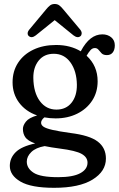

<svg xmlns="http://www.w3.org/2000/svg" viewBox="-20 -682 582 939"><path d="M325 -31.5Q418.5 -20 458.2 10.5Q498 41 498 93.5Q498 156 432.8 196.2Q367.5 236.5 244.5 236.5Q132 236.5 80 206Q28 175.5 28 129.5Q28 91 56.5 62.5Q85 34 152 19.5Q116 7 104 -10.5Q92 -28 92 -51.5Q92 -68.5 106.8 -87.2Q121.5 -106 161.5 -117.5Q105.5 -137 73.5 -179.8Q41.5 -222.5 41.5 -279.5Q41.5 -334 68.5 -375.2Q95.5 -416.5 143.5 -439.2Q191.5 -462 254.5 -462Q290 -462 320.2 -454Q350.5 -446 375 -431L376 -433Q419 -514 480.5 -514Q506.5 -514 524 -499.5Q541.5 -485 541.5 -460.5Q541.5 -438.5 531.5 -425.5Q521.5 -412.5 503 -412.5Q485.5 -412.5 477 -421.2Q468.5 -430 461.8 -438.5Q455 -447 444 -447Q432 -447 423 -437.2Q414 -427.5 403.5 -409.5Q457.5 -360 457.5 -284.5Q457.5 -231 430.8 -190Q404 -149 357.5 -126Q311 -103 252 -103Q223.5 -103 197 -108Q181 -95 181 -81.5Q181 -70.5 193 -62.2Q205 -54 236.2 -46.8Q267.5 -39.5 325 -31.5ZM243 -419Q196 -419 169.2 -385.8Q142.5 -352.5 143 -301Q144 -229 175 -187.5Q206 -146 256 -146Q303 -146 329.8 -179.5Q356.5 -213 356 -267.5Q355 -334.5 324.5 -376.8Q294 -419 243 -419ZM111 108.5Q111 141.5 144.5 163Q178 184.5 264.5 184.5Q336.5 184.5 372.2 165.2Q408 146 408 113.5Q408 87 379.5 70.8Q351 54.5 272 44.5Q229.5 39 198.5 32.5Q155.5 40 133.2 61.5Q111 83 111 108.5ZM155 -509Q135 -493.5 121 -505.5Q115.5 -510 115.2 -518.5Q115 -527 123 -537L205.5 -636Q215.5 -648.5 224.8 -655.5Q234 -662.5 247.5 -662.5Q261 -662.5 270.2 -655.5Q279.5 -648.5 289.5 -636L372.5 -537Q380 -527 379.5 -518.5Q379 -510 374 -505.5Q360 -493.5 339.5 -509L247.5 -583.5Z"/></svg>

Font: Fraunces 72pt S100
Style: Regular
Weight: 400
Version: Version 1.000; ttfautohint (v1.8.3)